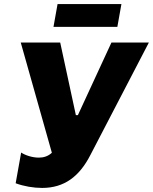

<svg xmlns="http://www.w3.org/2000/svg" viewBox="-20 -909 752 944"><path d="M187 15C295 15 370 -40 425 -148L712 -700H528L363 -343H353L276 -700H82L235 -158C217 -141 195 -134 171 -134C138 -134 103 -146 84 -159L57 -8C97 7 145 15 187 15ZM243 -777H557L577 -889H263Z"/></svg>

Font: Fixel Display 20240404 ExBold
Style: Italic
Weight: 800
Italic angle: -10°
Designer: AlfaBravo + MacPaw
Foundry: Kyrylo Tkachov, Marchela Mozhyna, Serhii Makarenko, Maria Weinstein, Zakhar Kryvoshyya
Version: Version 1.211;Glyphs 3.2 (3225)